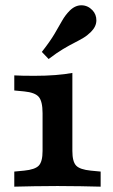

<svg xmlns="http://www.w3.org/2000/svg" viewBox="-20 -699 424 719"><path d="M139.4 -208.2V-275Q139.4 -319.4 125.2 -336.1Q111.1 -352.7 70.2 -356.7L33.5 -360.2V-416.7Q48.7 -415.9 65.4 -415.5Q82.2 -415.1 108.8 -415.1Q151.4 -415.1 187.2 -417.9Q223.1 -420.7 251 -425.9V-416.7V-208.2ZM195.2 -2.4Q146.7 -2.4 108.3 -1.6Q69.8 -0.8 33.5 0V-56.5L70.2 -60Q111.1 -64 125.2 -78.8Q139.4 -93.6 139.4 -133.6V-208.2H251V-133.6Q251 -93.6 265.2 -78.8Q279.3 -64 320.3 -60L356.9 -56.5V0Q321.1 -0.8 282.4 -1.6Q243.7 -2.4 195.2 -2.4ZM162.1 -478 136.7 -504.6Q168.1 -544.7 184.6 -572.9Q201.2 -601 212.8 -621.8Q224.5 -642.5 241.2 -659.3Q261.8 -679.5 285.4 -679.2Q309 -678.8 326.1 -660.8Q341.1 -645 340.9 -622.3Q340.7 -599.6 320.5 -579.4Q307 -565.9 291.9 -557Q276.8 -548.1 258.2 -538.6Q239.5 -529.2 216 -515.2Q192.5 -501.2 162.1 -478Z"/></svg>

Font: Playfair 5pt SemiExpanded Light
Style: Regular
Weight: 300
Width: 6
Designer: Claus Eggers Sørensen
Foundry: Claus Eggers Sørensen
Version: Version 2.203